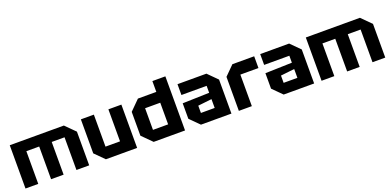

<svg xmlns="http://www.w3.org/2000/svg" viewBox="-2 -1517 4754 2334"><g transform="rotate(-20 2375.0 -350.0)"><path d="M48 -560H748L872 -436V0H707V-423H541V0H379V-423H213V0H48Z M1492 -560V0H1088L968 -120V-560H1136V-146H1324V-560Z M2112 -700V0H1706L1580 -126V-434L1706 -560H1944V-700ZM1748 -140H1944V-420H1748Z M2198 -120V-320L2544 -330V-420H2218V-560H2592L2712 -440V0H2318ZM2366 -228V-134H2544V-248Z M2808 0V-440L2928 -560H3210V-408H2976V0Z M3268 -120V-320L3614 -330V-420H3288V-560H3662L3782 -440V0H3388ZM3436 -228V-134H3614V-248Z M3878 -560H4578L4702 -436V0H4537V-423H4371V0H4209V-423H4043V0H3878Z"/></g></svg>

Font: Tektur
Style: Bold
Weight: 700
Designer: Adam Jagosz
Foundry: Adam Jagosz
Version: Version 1.005;gftools[0.9.30]